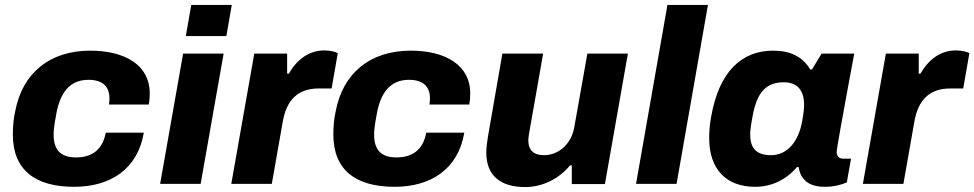

<svg xmlns="http://www.w3.org/2000/svg" viewBox="-20 -744 3943 777"><path d="M280 12C426 12 537 -59 562 -207H408C396 -142 356 -107 288 -107C224 -107 197 -138 197 -200C197 -214 198 -231 208 -284C223 -367 261 -421 338 -421C395 -421 423 -394 423 -346C423 -338 422 -330 421 -321H582C585 -337 586 -352 586 -367C586 -478 489 -539 345 -539C180 -539 71 -447 42 -296C35 -266 32 -233 32 -200C32 -57 121 12 280 12Z M732 -598H896L918 -724H754ZM628 0H792L885 -527H721Z M916 0H1080L1124 -250C1139 -339 1185 -386 1270 -386H1322L1347 -529C1338 -534 1317 -540 1292 -540C1229 -540 1180 -501 1149 -446H1142V-527H1009Z M1577 12C1723 12 1834 -59 1859 -207H1705C1693 -142 1653 -107 1585 -107C1521 -107 1494 -138 1494 -200C1494 -214 1495 -231 1505 -284C1520 -367 1558 -421 1635 -421C1692 -421 1720 -394 1720 -346C1720 -338 1719 -330 1718 -321H1879C1882 -337 1883 -352 1883 -367C1883 -478 1786 -539 1642 -539C1477 -539 1368 -447 1339 -296C1332 -266 1329 -233 1329 -200C1329 -57 1418 12 1577 12Z M2105 13C2176 13 2243 -21 2287 -75H2294V1H2428L2521 -527H2357L2304 -229C2292 -161 2241 -116 2181 -116C2141 -116 2118 -135 2118 -177C2118 -186 2120 -197 2122 -209L2178 -527H2013L1955 -193C1951 -169 1948 -147 1948 -126C1948 -33 2006 13 2105 13Z M2554 0H2718L2845 -724H2681Z M3036 12C3101 12 3162 -16 3205 -68H3212C3215 -50 3220 -34 3230 -23C3248 2 3279 12 3319 12C3353 12 3385 4 3407 -6L3424 -102H3393C3377 -102 3366 -110 3366 -129C3366 -144 3391 -277 3413 -398L3437 -527H3305L3266 -463H3259C3227 -516 3177 -539 3109 -539C2981 -539 2890 -454 2858 -272C2852 -240 2850 -211 2850 -185C2850 -57 2921 12 3036 12ZM3100 -116C3040 -116 3016 -145 3016 -200C3016 -213 3017 -229 3027 -281C3044 -366 3077 -411 3152 -411C3209 -411 3234 -376 3234 -320C3234 -306 3233 -291 3226 -252C3211 -170 3166 -116 3100 -116Z M3472 0H3636L3680 -250C3695 -339 3741 -386 3826 -386H3878L3903 -529C3894 -534 3873 -540 3848 -540C3785 -540 3736 -501 3705 -446H3698V-527H3565Z"/></svg>

Font: Archivo ExtraBold
Style: Italic
Weight: 800
Italic angle: -10°
Designer: Hector Gatti
Foundry: Omnibus-Type
Version: Version 2.001